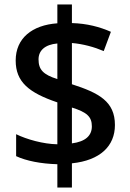

<svg xmlns="http://www.w3.org/2000/svg" viewBox="-20 -779 579 857"><path d="M236 58H301V-50C427 -63 493 -127 493 -221C493 -326 422 -364 301 -403V-587C350 -583 401 -569 443 -551L475 -637C425 -659 369 -674 301 -676V-759H236V-675C123 -667 50 -608 50 -509C50 -413 109 -365 236 -322V-135C173 -136 99 -157 52 -180V-82C97 -61 162 -48 236 -46ZM236 -426C173 -446 152 -468 152 -514C152 -553 180 -580 236 -585ZM301 -139V-299C368 -278 390 -258 390 -215C390 -174 362 -147 301 -139Z"/></svg>

Font: Noto Sans Thai Medium
Style: Regular
Weight: 500
Designer: Monotype Design Team
Foundry: Monotype Imaging Inc.
Version: Version 1.901